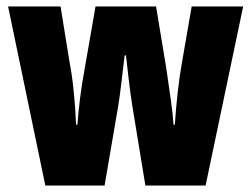

<svg xmlns="http://www.w3.org/2000/svg" viewBox="-20 -573 776 593"><path d="M389 -244Q383 -281 378 -324Q373 -367 369 -402H365Q360 -362 355 -318.5Q350 -275 345 -245L303 0H120L5 -553H167L195 -380Q203 -339 208 -287.5Q213 -236 215 -188H219Q222 -227 227.5 -271.5Q233 -316 243 -369L275 -553H462L493 -366Q501 -312 507.5 -265.5Q514 -219 516 -188H520Q523 -235 528.5 -285Q534 -335 542 -380L572 -553H731L615 0H429Z"/></svg>

Font: Noto Sans Khmer UI ExtraCondensed Black
Style: Regular
Weight: 900
Width: 2
Designer: Danh Hong and the Monotype Design Team
Foundry: Monotype Imaging Inc.
Version: Version 2.002; ttfautohint (v1.8.4.7-5d5b)